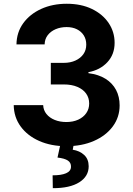

<svg xmlns="http://www.w3.org/2000/svg" viewBox="-20 -757 700 1007"><path d="M327.7 9.8Q248 9.8 186.1 -17.5Q124.1 -44.8 88.5 -93.5Q52.9 -142.1 52 -205.7H206.4Q207.6 -179 223.7 -159Q239.8 -139.1 267.1 -128Q294.3 -117 328.1 -117Q363.3 -117 390.3 -129.4Q417.3 -141.8 432.5 -163.7Q447.7 -185.5 447.7 -214.3Q447.7 -243.9 431.6 -266.4Q415.5 -288.8 385.7 -301.4Q355.9 -314.1 314.5 -314.1H246.5V-427.3H314.5Q349.2 -427.3 375.8 -439.5Q402.3 -451.6 417.4 -473Q432.4 -494.4 432.4 -522.9Q432.4 -550.6 419.5 -571.2Q406.6 -591.8 383.5 -603.4Q360.4 -615 329.3 -615Q297.9 -615 271.8 -603.9Q245.8 -592.7 230.2 -572.4Q214.6 -552.1 214.1 -524.2H66.4Q67.2 -587.2 101.9 -635.2Q136.6 -683.1 196 -710.2Q255.4 -737.3 330.1 -737.3Q405.4 -737.3 461.9 -710.1Q518.5 -682.8 549.8 -636.3Q581.1 -589.8 581.1 -532.4Q581.1 -471.3 542.9 -430.5Q504.8 -389.7 443.8 -378.5V-373.2Q497.3 -366.5 533.7 -343.6Q570.1 -320.7 588.8 -285.1Q607.4 -249.5 607.4 -204.3Q607.4 -142.3 571.5 -93.8Q535.5 -45.3 472.5 -17.8Q409.5 9.8 327.7 9.8ZM297.5 -2.9H367.4L361.5 28.3Q397.9 33.9 421.3 55.6Q444.8 77.2 445.1 114.6Q445.4 167.6 396 198.9Q346.6 230.2 257 229.9L255.9 162.5Q300.8 162.7 326.3 151.8Q351.8 140.8 352.3 118.2Q353.2 96.4 335.9 85Q318.7 73.6 281.6 69.3Z"/></svg>

Font: GitLab Sans
Style: Regular
Weight: 400
Designer: Rasmus Andersson
Foundry: Modifications by GitLab B.V., manufactured by rsms
Version: Version 4.000;git-c8fb6b7